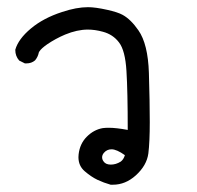

<svg xmlns="http://www.w3.org/2000/svg" viewBox="-20 -319 540 527"><path d="M195.3 112.3Q195.3 108.4 195.8 104.5Q199.2 75.2 218.3 56.2Q237.3 37.1 261.7 32.7Q269 31.7 278.3 31.7Q298.8 31.7 330.6 37.6Q330.6 -67.9 327.1 -124Q323.7 -180.7 306.6 -202.6Q290 -224.6 262.2 -231.9Q240.7 -237.8 221.2 -237.8Q191.9 -237.8 158.7 -224.1Q132.3 -212.9 109.4 -197.3Q93.3 -186 88.4 -178.2Q86.4 -175.8 86.4 -174.3Q84 -162.6 76.2 -153.3Q66.4 -145 52.7 -145Q51.3 -145 48.3 -145L32.7 -152.8Q22 -165 22 -181.6V-182.6Q30.3 -211.9 64.7 -240.7Q99.1 -269.5 150.4 -286.1Q189.9 -299.3 221.7 -299.3Q241.7 -299.3 274.4 -292Q303.2 -285.6 316.4 -278.3Q338.9 -266.1 359.9 -235.8Q386.2 -198.2 388.7 -118.7Q391.1 -39.1 391.1 15.9Q391.1 70.8 387.2 102.1Q382.8 135.3 352.5 162.6Q324.2 188 290 188Q285.2 188 283.7 188Q264.6 182.6 247.6 174.6Q230.5 166.5 212.4 150.9Q195.3 136.2 195.3 112.3ZM322.8 106.9Q300.3 90.8 286.1 90.8Q273.4 90.8 265.1 100.6Q260.3 106.4 260.3 112.8Q260.3 118.7 264.2 124Q270 132.8 284.2 132.8Q298.3 132.8 311.5 124.5Q319.3 118.7 322.8 106.9Z"/></svg>

Font: Bakudai
Style: Medium
Weight: 500
Version: Version 1.48